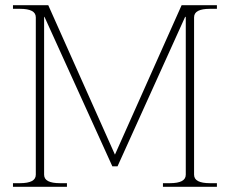

<svg xmlns="http://www.w3.org/2000/svg" viewBox="-20 -720 886 740"><path d="M30 -14H57Q87 -14 102.5 -22Q118 -30 118 -47V-653Q118 -670 102.5 -678Q87 -686 57 -686H30V-700H166L423 -124L680 -700H816V-686H789Q759 -686 743.5 -678Q728 -670 728 -653V-47Q728 -30 743.5 -22Q759 -14 789 -14H816V0H608V-14H635Q665 -14 680.5 -22Q696 -30 696 -47V-653L694 -656L433 -79H413L151 -656L150 -653V-47Q150 -30 165.5 -22Q181 -14 211 -14H238V0H30Z"/></svg>

Font: Taviraj Thin
Style: Regular
Weight: 250
Designer: Katatrad Team
Foundry: CadsonDemak
Version: Version 1.001